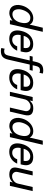

<svg xmlns="http://www.w3.org/2000/svg" viewBox="1604 -2376 970 4217"><g transform="rotate(90 2088.5 -267.0)"><path d="M189 -248Q179.7 -211.9 182.6 -177.2Q185.5 -142.6 196.5 -115.5Q207.5 -88.4 231.7 -71.8Q255.9 -55.2 289.1 -55.2Q360.4 -55.2 408.7 -105.2Q457 -155.3 477.1 -242.2Q500 -342.3 471.4 -395.8Q442.9 -449.2 368.2 -449.2Q333 -449.2 302.7 -431.9Q272.5 -414.6 250.5 -385Q228.5 -355.5 213.4 -321Q198.2 -286.6 189 -248ZM511.2 0H420.9L434.1 -57.1Q404.3 -31.2 357.2 -9Q310.1 13.2 269 13.2Q215.3 13.2 175.5 -7.3Q135.7 -27.8 115.5 -63Q95.2 -98.1 89.4 -145.5Q83.5 -192.9 97.2 -247.1Q116.2 -330.6 162.4 -392.3Q208.5 -454.1 264.9 -483.6Q321.3 -513.2 380.9 -513.2Q480 -513.2 521 -435.1L587.9 -722.2H678.2Z M750.5 -235.8Q731.9 -155.8 758.5 -103.3Q785.2 -50.8 854.5 -50.8Q904.3 -50.8 942.6 -81.5Q981 -112.3 996.6 -160.2H1092.8Q1059.1 -79.6 991 -32.7Q922.9 14.2 831.5 14.2Q783.2 14.2 747.1 0.7Q710.9 -12.7 689.5 -36.4Q668 -60.1 657.5 -93.5Q647 -127 647.7 -166.3Q648.4 -205.6 658.7 -251Q686.5 -370.6 761.5 -441.4Q836.4 -512.2 947.8 -512.2Q1055.2 -512.2 1099.6 -450.9Q1144 -389.6 1119.6 -283.2L1108.4 -235.8ZM1030.8 -301.8Q1035.2 -321.3 1036.1 -340.1Q1037.1 -358.9 1032.5 -378.7Q1027.8 -398.4 1016.8 -413.1Q1005.9 -427.7 983.6 -437.3Q961.4 -446.8 930.7 -446.8Q874.5 -446.8 829.6 -409.4Q784.7 -372.1 766.6 -301.8Z M1340.3 -575.2Q1359.9 -659.7 1402.8 -695.8Q1445.8 -731.9 1526.4 -731.9H1532.2Q1569.3 -731.9 1595.2 -722.2L1578.1 -647.9Q1559.1 -660.2 1531.2 -660.2H1522Q1482.4 -660.2 1461.2 -639.4Q1439.9 -618.7 1429.2 -573.2L1412.1 -500H1532.2L1517.1 -435.1H1397L1288.1 41Q1268.6 125.5 1225.1 161.9Q1181.6 198.2 1101.1 198.2H1095.2Q1060.1 198.2 1033.2 188L1050.3 113.8Q1069.3 126 1096.2 126H1105Q1144.5 126 1166 105.2Q1187.5 84.5 1198.2 39.1L1307.1 -435.1H1207L1222.2 -500H1322.3Z M1600.1 -235.8Q1581.5 -155.8 1608.2 -103.3Q1634.8 -50.8 1704.1 -50.8Q1753.9 -50.8 1792.2 -81.5Q1830.6 -112.3 1846.2 -160.2H1942.4Q1908.7 -79.6 1840.6 -32.7Q1772.5 14.2 1681.2 14.2Q1632.8 14.2 1596.7 0.7Q1560.5 -12.7 1539.1 -36.4Q1517.6 -60.1 1507.1 -93.5Q1496.6 -127 1497.3 -166.3Q1498 -205.6 1508.3 -251Q1536.1 -370.6 1611.1 -441.4Q1686 -512.2 1797.4 -512.2Q1904.8 -512.2 1949.2 -450.9Q1993.7 -389.6 1969.2 -283.2L1958 -235.8ZM1880.4 -301.8Q1884.8 -321.3 1885.7 -340.1Q1886.7 -358.9 1882.1 -378.7Q1877.4 -398.4 1866.5 -413.1Q1855.5 -427.7 1833.3 -437.3Q1811 -446.8 1780.3 -446.8Q1724.1 -446.8 1679.2 -409.4Q1634.3 -372.1 1616.2 -301.8Z M2323.7 -453.1H2322.8Q2266.6 -453.1 2220 -416.3Q2173.3 -379.4 2160.6 -323.2L2085.9 0H1995.6L2110.8 -500H2200.7L2187 -436Q2194.8 -442.4 2208.3 -454.3Q2221.7 -466.3 2229.5 -472.9Q2237.3 -479.5 2251.5 -488.3Q2265.6 -497.1 2279.1 -501.7Q2292.5 -506.3 2312.7 -509.8Q2333 -513.2 2356.9 -513.2Q2548.3 -513.2 2506.8 -329.1L2430.7 0H2341.8L2418 -331.1Q2429.2 -381.3 2401.6 -417.2Q2374 -453.1 2323.7 -453.1Z M2669.4 -248Q2660.2 -211.9 2663.1 -177.2Q2666 -142.6 2677 -115.5Q2688 -88.4 2712.2 -71.8Q2736.3 -55.2 2769.5 -55.2Q2840.8 -55.2 2889.2 -105.2Q2937.5 -155.3 2957.5 -242.2Q2980.5 -342.3 2951.9 -395.8Q2923.3 -449.2 2848.6 -449.2Q2813.5 -449.2 2783.2 -431.9Q2752.9 -414.6 2731 -385Q2709 -355.5 2693.8 -321Q2678.7 -286.6 2669.4 -248ZM2991.7 0H2901.4L2914.6 -57.1Q2884.8 -31.2 2837.6 -9Q2790.5 13.2 2749.5 13.2Q2695.8 13.2 2656 -7.3Q2616.2 -27.8 2595.9 -63Q2575.7 -98.1 2569.8 -145.5Q2564 -192.9 2577.6 -247.1Q2596.7 -330.6 2642.8 -392.3Q2689 -454.1 2745.4 -483.6Q2801.8 -513.2 2861.3 -513.2Q2960.4 -513.2 3001.5 -435.1L3068.4 -722.2H3158.7Z M3231 -235.8Q3212.4 -155.8 3239 -103.3Q3265.6 -50.8 3335 -50.8Q3384.8 -50.8 3423.1 -81.5Q3461.4 -112.3 3477.1 -160.2H3573.2Q3539.6 -79.6 3471.4 -32.7Q3403.3 14.2 3312 14.2Q3263.7 14.2 3227.5 0.7Q3191.4 -12.7 3169.9 -36.4Q3148.4 -60.1 3137.9 -93.5Q3127.4 -127 3128.2 -166.3Q3128.9 -205.6 3139.2 -251Q3167 -370.6 3241.9 -441.4Q3316.9 -512.2 3428.2 -512.2Q3535.6 -512.2 3580.1 -450.9Q3624.5 -389.6 3600.1 -283.2L3588.9 -235.8ZM3511.2 -301.8Q3515.6 -321.3 3516.6 -340.1Q3517.6 -358.9 3512.9 -378.7Q3508.3 -398.4 3497.3 -413.1Q3486.3 -427.7 3464.1 -437.3Q3441.9 -446.8 3411.1 -446.8Q3355 -446.8 3310.1 -409.4Q3265.1 -372.1 3247.1 -301.8Z M3849.6 -47.9H3850.6Q3906.7 -47.9 3953.4 -85Q4000 -122.1 4012.7 -178.2L4086.4 -500H4176.8L4061.5 0H3971.7L3986.8 -64Q3918.5 13.2 3815.4 13.2Q3719.2 13.2 3682.1 -32.2Q3645 -77.6 3666.5 -170.9L3742.7 -500H3832.5L3756.8 -168.9Q3745.6 -119.6 3772.9 -83.7Q3800.3 -47.9 3849.6 -47.9Z"/></g></svg>

Font: Perun
Style: Italic
Weight: 400
Italic angle: -12°
Foundry: Stefan Peev, Context Ltd
Version: Version 001.000